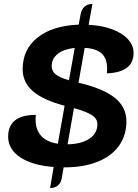

<svg xmlns="http://www.w3.org/2000/svg" viewBox="-20 -833 695 966"><path d="M518 -464Q519 -472 519 -487Q519 -538 492 -563.5Q465 -589 406 -592L375 -417Q499 -388 557.5 -341Q616 -294 616 -223Q616 -152 578.5 -99.5Q541 -47 470.5 -19Q400 9 305 9H300L291 62Q287 87 271.5 100Q256 113 232 113L250 7Q143 -1 82 -41.5Q21 -82 21 -145Q21 -255 160 -255Q159 -247 159 -232Q159 -180 187.5 -149Q216 -118 271 -110L305 -301Q196 -330 145 -374.5Q94 -419 94 -485Q94 -585 169.5 -644.5Q245 -704 376 -709L386 -763Q391 -787 406 -800Q421 -813 445 -813L426 -708Q492 -705 543.5 -686Q595 -667 623.5 -636Q652 -605 652 -567Q652 -469 518 -464ZM327 -429 356 -592Q301 -586 270.5 -562Q240 -538 240 -500Q240 -476 259.5 -459.5Q279 -443 327 -429ZM352 -289 320 -107Q389 -108 429.5 -135Q470 -162 470 -208Q470 -235 444.5 -252.5Q419 -270 352 -289Z"/></svg>

Font: K2D ExtraBold
Style: Italic
Weight: 800
Italic angle: -10°
Designer: Katatrad Aksorn Co.,Ltd.
Foundry: Cadson Demak Co.,Ltd.
Version: Version 1.000; ttfautohint (v1.6)